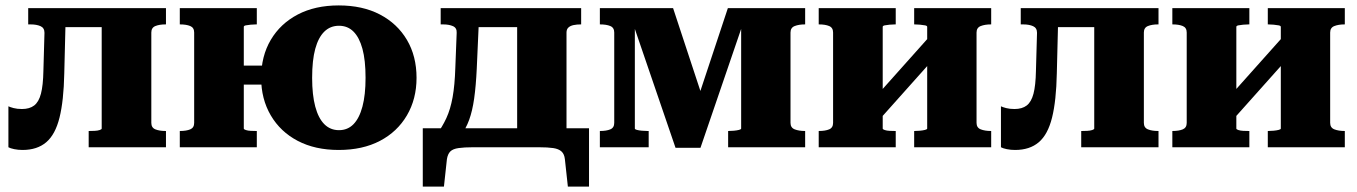

<svg xmlns="http://www.w3.org/2000/svg" viewBox="-20 -543 5004 708"><path d="M140 -281 144 -422Q144 -440 129.5 -446.5Q115 -453 93 -453H84V-513H223L217 -272Q215 -172 199.5 -109.5Q184 -47 150.5 -18.5Q117 10 63 10Q47 10 32.5 7Q18 4 11 0V-151Q17 -148 30 -144.5Q43 -141 61 -141Q89 -141 106 -154Q123 -167 131 -197.5Q139 -228 140 -281ZM355 -69V-513H592V-453H590Q568 -453 553 -447Q538 -441 538 -423V-90Q538 -72 553 -66Q568 -60 590 -60H592V0H307V-60H310Q318 -60 329 -60.5Q340 -61 347.5 -63.5Q355 -66 355 -69ZM173 -443V-513H434V-443Z M696 -90V-423Q696 -441 681.5 -447Q667 -453 644 -453H643V-513H927V-453H924Q915 -453 904.5 -452Q894 -451 886.5 -449.5Q879 -448 879 -444V-69Q879 -66 886.5 -63.5Q894 -61 904.5 -60.5Q915 -60 924 -60H927V0H643V-60H644Q667 -60 681.5 -66Q696 -72 696 -90ZM812 -231V-301H1029V-231ZM1516 -256Q1516 -178 1480.5 -117.5Q1445 -57 1381 -23.5Q1317 10 1229 10Q1142 10 1078 -23.5Q1014 -57 978.5 -117.5Q943 -178 943 -256Q943 -336 978.5 -396Q1014 -456 1078 -489.5Q1142 -523 1229 -523Q1317 -523 1381 -489.5Q1445 -456 1480.5 -396Q1516 -336 1516 -256ZM1131 -256Q1131 -193 1142.5 -150Q1154 -107 1176 -85Q1198 -63 1230 -63Q1262 -63 1283.5 -85Q1305 -107 1316.5 -150Q1328 -193 1328 -256Q1328 -321 1316.5 -363Q1305 -405 1283.5 -426.5Q1262 -448 1230 -448Q1198 -448 1176 -426.5Q1154 -405 1142.5 -363Q1131 -321 1131 -256Z M1887 -17V-513H2123V-453H2122Q2107 -453 2095 -450.5Q2083 -448 2076 -441.5Q2069 -435 2069 -423V-17ZM1704 -443V-513H1966V-443ZM2063 44Q2061 25 2050.5 15.5Q2040 6 2020 3Q2000 0 1967 0H1724Q1692 0 1671 3Q1650 6 1640.5 15.5Q1631 25 1628 44L1617 145H1539V-70H2152V145H2074ZM1659 -293 1664 -422Q1665 -440 1650.5 -446.5Q1636 -453 1614 -453H1605V-513H1748L1738 -289Q1735 -226 1728.5 -180Q1722 -134 1710 -101Q1698 -68 1679 -44H1588Q1611 -75 1626 -107.5Q1641 -140 1649 -184.5Q1657 -229 1659 -293Z M2462 -513 2582 -149 2527 -100 2664 -513H2949V-453H2948Q2926 -453 2910.5 -447Q2895 -441 2895 -423V-90Q2895 -72 2910.5 -66Q2926 -60 2948 -60H2949V0H2665V-60H2667Q2676 -60 2686.5 -61Q2697 -62 2705 -64Q2713 -66 2713 -69V-491L2731 -489L2563 2H2471L2303 -489L2321 -491V-69Q2321 -66 2328.5 -64Q2336 -62 2347 -61Q2358 -60 2367 -60H2372V0H2192V-60H2193Q2216 -60 2230.5 -66Q2245 -72 2245 -90V-423Q2245 -441 2230.5 -447Q2216 -453 2193 -453H2192V-513Z M3052 -90V-423Q3052 -441 3037.5 -447Q3023 -453 3000 -453H2999V-513H3283V-453H3280Q3271 -453 3260.5 -452Q3250 -451 3242.5 -449.5Q3235 -448 3235 -444V-69Q3235 -66 3242.5 -63.5Q3250 -61 3260.5 -60.5Q3271 -60 3280 -60H3283V0H2999V-60H3000Q3023 -60 3037.5 -66Q3052 -72 3052 -90ZM3399 -69V-444Q3399 -448 3391 -449.5Q3383 -451 3372.5 -452Q3362 -453 3353 -453H3351V-513H3635V-453H3634Q3612 -453 3596.5 -447Q3581 -441 3581 -423V-90Q3581 -72 3596.5 -66Q3612 -60 3634 -60H3635V0H3351V-60H3353Q3362 -60 3372.5 -61Q3383 -62 3391 -64Q3399 -66 3399 -69ZM3213 -91 3168 -140 3418 -420 3463 -371Z M3800 -281 3804 -422Q3804 -440 3789.5 -446.5Q3775 -453 3753 -453H3744V-513H3883L3877 -272Q3875 -172 3859.5 -109.5Q3844 -47 3810.5 -18.5Q3777 10 3723 10Q3707 10 3692.5 7Q3678 4 3671 0V-151Q3677 -148 3690 -144.5Q3703 -141 3721 -141Q3749 -141 3766 -154Q3783 -167 3791 -197.5Q3799 -228 3800 -281ZM4015 -69V-513H4252V-453H4250Q4228 -453 4213 -447Q4198 -441 4198 -423V-90Q4198 -72 4213 -66Q4228 -60 4250 -60H4252V0H3967V-60H3970Q3978 -60 3989 -60.5Q4000 -61 4007.5 -63.5Q4015 -66 4015 -69ZM3833 -443V-513H4094V-443Z M4356 -90V-423Q4356 -441 4341.5 -447Q4327 -453 4304 -453H4303V-513H4587V-453H4584Q4575 -453 4564.5 -452Q4554 -451 4546.5 -449.5Q4539 -448 4539 -444V-69Q4539 -66 4546.5 -63.5Q4554 -61 4564.5 -60.5Q4575 -60 4584 -60H4587V0H4303V-60H4304Q4327 -60 4341.5 -66Q4356 -72 4356 -90ZM4703 -69V-444Q4703 -448 4695 -449.5Q4687 -451 4676.5 -452Q4666 -453 4657 -453H4655V-513H4939V-453H4938Q4916 -453 4900.5 -447Q4885 -441 4885 -423V-90Q4885 -72 4900.5 -66Q4916 -60 4938 -60H4939V0H4655V-60H4657Q4666 -60 4676.5 -61Q4687 -62 4695 -64Q4703 -66 4703 -69ZM4517 -91 4472 -140 4722 -420 4767 -371Z"/></svg>

Font: Roboto Serif 36pt
Style: Bold
Weight: 700
Version: Version 1.008